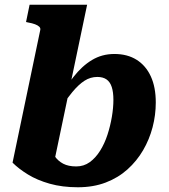

<svg xmlns="http://www.w3.org/2000/svg" viewBox="-20 -778 712 811"><path d="M302 -75Q334 -75 359 -93Q384 -111 403 -141.5Q422 -172 434 -209Q446 -246 452.5 -284.5Q459 -323 459 -356Q459 -389 452 -410.5Q445 -432 430 -442.5Q415 -453 391 -453Q362 -453 337 -437Q312 -421 285.5 -389Q259 -357 225 -308L216 -339Q253 -405 289.5 -452Q326 -499 368.5 -524.5Q411 -550 463 -550Q518 -550 557 -525.5Q596 -501 617 -455.5Q638 -410 638 -345Q638 -292 624.5 -240.5Q611 -189 584.5 -143.5Q558 -98 518.5 -62.5Q479 -27 426.5 -7Q374 13 309 13Q243 13 190 -2Q137 -17 98 -41Q59 -65 33 -91L150 -651Q152 -659 146 -665Q140 -671 128 -675.5Q116 -680 99 -683L90 -685L105 -758H348L204 -71Q194 -81 188 -92Q182 -103 180 -115Q178 -127 180.5 -139Q183 -151 190 -163Q197 -139 211 -118.5Q225 -98 247 -86.5Q269 -75 302 -75Z"/></svg>

Font: Roboto Serif
Style: Bold Italic
Weight: 700
Italic angle: -10°
Designer: Greg Gazdowicz
Foundry: Commercial Type
Version: Version 1.008